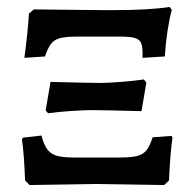

<svg xmlns="http://www.w3.org/2000/svg" viewBox="-20 -529 562 551"><path d="M63 -490 77 -502 269 -500H308Q408 -500 467 -509L473 -501Q458 -443 453 -367L389 -363Q390 -391 386 -403Q382 -415 368.5 -419.5Q355 -424 324 -424H205Q171 -424 154 -420Q137 -416 127.5 -404.5Q118 -393 109 -367L50 -363Q60 -438 63 -490ZM111 -212 125 -294Q236 -291 267 -291Q290 -291 328 -294Q366 -297 393 -301L400 -292L386 -210Q275 -213 244 -213Q223 -213 184.5 -210.5Q146 -208 118 -204ZM52 -11Q49 -89 43 -129L46 -134L99 -140Q106 -113 116 -100Q126 -87 143 -82Q160 -77 193 -77H324Q357 -77 374 -81.5Q391 -86 400.5 -98Q410 -110 418 -135L472 -139L475 -135Q468 -84 465 -11L451 2L258 -1L65 2Z"/></svg>

Font: Alegreya SC Medium
Style: Regular
Weight: 500
Designer: Juan Pablo del Peral
Foundry: Huerta Tipografica
Version: Version 2.007; ttfautohint (v1.6)